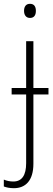

<svg xmlns="http://www.w3.org/2000/svg" viewBox="-54 -745 279 1006"><path d="M72 -688C72 -667 82 -651 103 -651C125 -651 134 -666 134 -688C134 -709 126 -725 103 -725C81 -725 72 -709 72 -688ZM19 241C79 241 121 202 121 113V-250H200V-284H121V-529H83V-284H7V-250H83V110C83 173 61 206 16 206C-1 206 -18 203 -34 196V232C-21 237 -4 241 19 241Z"/></svg>

Font: Noto Sans SemiCondensed ExtraLight
Style: Regular
Weight: 200
Width: 4
Designer: Monotype Design Team
Foundry: Monotype Imaging Inc.
Version: Version 2.013